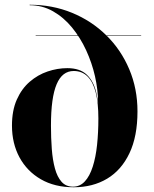

<svg xmlns="http://www.w3.org/2000/svg" viewBox="-20 -780 650 810"><path d="M291 10Q210.5 10 152.2 -23.8Q94 -57.5 62.2 -116.2Q30.5 -175 30.5 -250Q30.5 -314 51 -360Q71.5 -406 105.5 -435.2Q139.5 -464.5 181 -478.5Q222.5 -492.5 264 -492.5Q317 -492.5 346 -465Q375 -437.5 386 -389.5Q397 -341.5 397 -280.5H395Q395 -345.5 383.8 -390Q372.5 -434.5 349.2 -457.5Q326 -480.5 291 -480.5Q267 -480.5 249 -466.8Q231 -453 219 -424.8Q207 -396.5 201 -353.2Q195 -310 195 -250Q195 -198 198.5 -151.5Q202 -105 211.8 -69.2Q221.5 -33.5 239.8 -13Q258 7.5 288 7.5Q317.5 7.5 338 -14.8Q358.5 -37 371.2 -76.8Q384 -116.5 389.5 -168.8Q395 -221 395 -280.5L393.5 -350Q393.5 -401.5 380.8 -458Q368 -514.5 343.5 -567.8Q319 -621 283.8 -664Q248.5 -707 203.5 -732.5Q158.5 -758 105 -758V-760Q201 -760 283.8 -726Q366.5 -692 428.5 -631Q490.5 -570 525.2 -488Q560 -406 560 -310Q560 -205 526.2 -133.8Q492.5 -62.5 432 -26.2Q371.5 10 291 10ZM130.5 -628V-630H575.5V-628Z"/></svg>

Font: Bodoni Moda 96pt
Style: Bold
Weight: 700
Version: Version 2.005